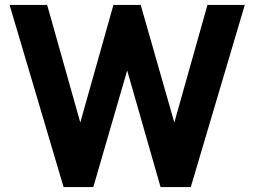

<svg xmlns="http://www.w3.org/2000/svg" viewBox="-20 -762 1036 782"><path d="M825 -742 690 -263 553 -742H442L307 -263L172 -742H19L239 0H360L498 -475L634 0H757L977 -742Z"/></svg>

Font: Cheyenne Sans
Style: Bold
Weight: 700
Designer: The Public Sans project authors (U.S. Web Design System), Libre Franklin designed by Pablo Impallari and Rodrigo Fuenzal
Foundry: The Cheyenne Sans Project Authors
Version: Version 2.007